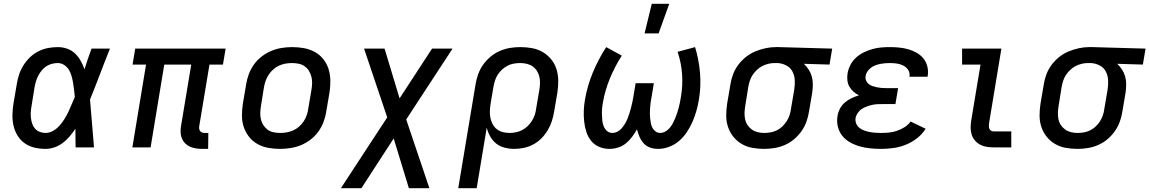

<svg xmlns="http://www.w3.org/2000/svg" viewBox="-20 -776 6052 1011"><path d="M220 8Q190 8 162 1.5Q134 -5 111 -21Q88 -37 73 -61Q58 -85 51.5 -113Q45 -141 45.5 -171Q46 -201 51 -231L68 -331Q72 -357 80 -382Q88 -407 102.5 -430.5Q117 -454 137 -473.5Q157 -493 181.5 -505.5Q206 -518 232.5 -523Q259 -528 284 -528Q310 -528 334 -519.5Q358 -511 375.5 -494Q393 -477 405 -455.5Q417 -434 425 -411Q433 -438 442.5 -465.5Q452 -493 462 -520H559Q532 -453 506.5 -385.5Q481 -318 454 -252Q460 -189 464.5 -126Q469 -63 475 0H378Q378 -24 377.5 -48.5Q377 -73 377 -98Q363 -77 346.5 -57.5Q330 -38 310 -23Q290 -8 266.5 0Q243 8 220 8ZM220 -76Q240 -76 259.5 -87Q279 -98 293.5 -114.5Q308 -131 319.5 -149.5Q331 -168 340 -187Q349 -206 357 -225.5Q365 -245 374 -265Q372 -284 370 -302.5Q368 -321 365 -339Q362 -357 357 -375Q352 -393 343 -408Q334 -423 318.5 -433.5Q303 -444 284 -444Q269 -444 253.5 -440Q238 -436 224 -427Q210 -418 199.5 -405Q189 -392 181.5 -377.5Q174 -363 169.5 -348Q165 -333 162 -317L146 -217Q143 -201 142 -185Q141 -169 143 -153.5Q145 -138 150 -123.5Q155 -109 165 -98Q175 -87 189.5 -81.5Q204 -76 220 -76Z M1045 8Q1028 8 1011.5 5.5Q995 3 980.5 -3.5Q966 -10 955 -21Q944 -32 938 -46.5Q932 -61 931 -77.5Q930 -94 933 -111L987 -436H845L773 0H677L749 -436H678L692 -520H1168L1154 -436H1083L1029 -111Q1028 -104 1029 -97Q1030 -90 1034.5 -85Q1039 -80 1045 -78Q1051 -76 1059 -76H1077L1076 8Z M1455 8Q1423 8 1392.5 2.5Q1362 -3 1336 -17.5Q1310 -32 1291.5 -55.5Q1273 -79 1263.5 -107.5Q1254 -136 1254 -167.5Q1254 -199 1259 -231L1276 -331Q1280 -358 1290 -385Q1300 -412 1317 -436Q1334 -460 1358 -478.5Q1382 -497 1408.5 -508Q1435 -519 1463 -523.5Q1491 -528 1518 -528Q1550 -528 1580.5 -522.5Q1611 -517 1637.5 -502.5Q1664 -488 1682.5 -464.5Q1701 -441 1710 -412.5Q1719 -384 1719.5 -352.5Q1720 -321 1715 -289L1698 -189Q1694 -162 1684 -135Q1674 -108 1657 -84Q1640 -60 1616 -41.5Q1592 -23 1565.5 -12Q1539 -1 1510.5 3.5Q1482 8 1455 8ZM1456 -76Q1473 -76 1490 -79Q1507 -82 1524 -89.5Q1541 -97 1555 -109.5Q1569 -122 1579 -137Q1589 -152 1595 -169Q1601 -186 1603 -203L1620 -303Q1623 -321 1623.5 -338.5Q1624 -356 1619.5 -373Q1615 -390 1606 -404Q1597 -418 1583.5 -427.5Q1570 -437 1552.5 -440.5Q1535 -444 1517 -444Q1500 -444 1483 -441Q1466 -438 1449.5 -430.5Q1433 -423 1419 -410.5Q1405 -398 1395 -383Q1385 -368 1379 -351Q1373 -334 1370 -317L1354 -217Q1351 -199 1350.5 -181.5Q1350 -164 1354 -147Q1358 -130 1367.5 -116Q1377 -102 1390 -92.5Q1403 -83 1420.5 -79.5Q1438 -76 1456 -76Z M1775 215 2019 -158 1897 -520H2005L2084 -258L2255 -520H2363L2119 -147L2241 215H2133L2053 -47L1883 215Z M2393 215 2484 -331Q2488 -358 2497.5 -384.5Q2507 -411 2523.5 -434.5Q2540 -458 2562.5 -477Q2585 -496 2611.5 -507.5Q2638 -519 2665 -523.5Q2692 -528 2719 -528Q2751 -528 2781.5 -522.5Q2812 -517 2837.5 -502Q2863 -487 2882 -464Q2901 -441 2910 -412.5Q2919 -384 2919.5 -352.5Q2920 -321 2915 -289L2898 -189Q2894 -164 2886 -139Q2878 -114 2864.5 -91Q2851 -68 2832 -48.5Q2813 -29 2789 -16Q2765 -3 2739 2.5Q2713 8 2688 8Q2662 8 2637 1.5Q2612 -5 2593 -20Q2574 -35 2561.5 -57Q2549 -79 2543 -104L2490 215ZM2664 -76Q2680 -76 2697 -79.5Q2714 -83 2729.5 -91Q2745 -99 2758 -111.5Q2771 -124 2780.5 -139Q2790 -154 2795.5 -170Q2801 -186 2803 -203L2820 -303Q2823 -321 2823.5 -338.5Q2824 -356 2820 -372.5Q2816 -389 2807 -403Q2798 -417 2784.5 -426.5Q2771 -436 2754 -440Q2737 -444 2719 -444H2718Q2702 -444 2685 -441Q2668 -438 2652.5 -430Q2637 -422 2623.5 -409.5Q2610 -397 2600.5 -382Q2591 -367 2586 -350.5Q2581 -334 2578 -317L2563 -228Q2560 -209 2559.5 -190.5Q2559 -172 2562.5 -154.5Q2566 -137 2574.5 -121.5Q2583 -106 2596.5 -95.5Q2610 -85 2627.5 -80.5Q2645 -76 2664 -76Z M3445 8Q3423 8 3403 1Q3383 -6 3369.5 -21Q3356 -36 3347.5 -55.5Q3339 -75 3334 -95Q3323 -75 3308.5 -55.5Q3294 -36 3275.5 -21Q3257 -6 3234 1Q3211 8 3189 8Q3160 8 3134.5 -3Q3109 -14 3092.5 -34.5Q3076 -55 3067.5 -81.5Q3059 -108 3056 -136Q3053 -164 3054 -192.5Q3055 -221 3060 -250Q3072 -322 3101 -392.5Q3130 -463 3172 -528L3254 -483Q3217 -425 3191.5 -363Q3166 -301 3155 -238Q3152 -222 3150.5 -205.5Q3149 -189 3149.5 -173Q3150 -157 3151.5 -141Q3153 -125 3159 -110.5Q3165 -96 3176.5 -86Q3188 -76 3205 -76Q3218 -76 3231.5 -83Q3245 -90 3254.5 -101.5Q3264 -113 3271.5 -125.5Q3279 -138 3284.5 -151.5Q3290 -165 3294 -178.5Q3298 -192 3302 -205.5Q3306 -219 3308.5 -232.5Q3311 -246 3314 -260L3327 -338H3423L3410 -260Q3407 -246 3405.5 -232.5Q3404 -219 3403 -205.5Q3402 -192 3402 -178.5Q3402 -165 3403.5 -152Q3405 -139 3407.5 -126Q3410 -113 3416 -102Q3422 -91 3432.5 -83.5Q3443 -76 3456 -76Q3470 -76 3483.5 -83.5Q3497 -91 3506.5 -102.5Q3516 -114 3523 -127Q3530 -140 3535.5 -153.5Q3541 -167 3545.5 -180.5Q3550 -194 3553.5 -207.5Q3557 -221 3560 -235Q3563 -249 3565 -263Q3576 -325 3571.5 -386Q3567 -447 3548 -503L3640 -528Q3660 -463 3666 -392.5Q3672 -322 3660 -250Q3655 -221 3647 -192.5Q3639 -164 3627 -136Q3615 -108 3597.5 -81.5Q3580 -55 3556.5 -34.5Q3533 -14 3503.5 -3Q3474 8 3445 8ZM3374 -600 3412 -756H3504L3448 -600Z M4004 8Q3972 8 3941.5 2.5Q3911 -3 3885.5 -18Q3860 -33 3841.5 -56Q3823 -79 3813.5 -107.5Q3804 -136 3804 -167.5Q3804 -199 3809 -231L3826 -331Q3830 -358 3840 -384.5Q3850 -411 3867 -434Q3884 -457 3907 -475.5Q3930 -494 3956.5 -505Q3983 -516 4010.5 -522Q4038 -528 4065 -528H4081L4362 -520L4348 -436L4213 -440Q4227 -427 4238 -410Q4249 -393 4254.5 -373.5Q4260 -354 4260 -332.5Q4260 -311 4257 -289L4240 -189Q4236 -162 4226.5 -135.5Q4217 -109 4200.5 -85.5Q4184 -62 4161.5 -43Q4139 -24 4112.5 -12.5Q4086 -1 4058.5 3.5Q4031 8 4004 8ZM4005 -76Q4021 -76 4038 -79Q4055 -82 4071 -90Q4087 -98 4100 -110.5Q4113 -123 4122.5 -138Q4132 -153 4137.5 -169.5Q4143 -186 4145 -203L4162 -303Q4166 -328 4165 -352.5Q4164 -377 4153.5 -398Q4143 -419 4122 -430.5Q4101 -442 4076 -444H4058Q4042 -444 4025.5 -440Q4009 -436 3993.5 -428Q3978 -420 3965 -407.5Q3952 -395 3942.5 -380.5Q3933 -366 3928 -350Q3923 -334 3920 -317L3904 -217Q3901 -199 3900.5 -181.5Q3900 -164 3903.5 -147.5Q3907 -131 3916.5 -117Q3926 -103 3939.5 -93.5Q3953 -84 3969.5 -80Q3986 -76 4004 -76Z M4619 8Q4590 8 4561.5 5Q4533 2 4506.5 -5.5Q4480 -13 4456 -26.5Q4432 -40 4415.5 -60.5Q4399 -81 4392 -108.5Q4385 -136 4390 -165Q4393 -185 4403 -204Q4413 -223 4429 -236.5Q4445 -250 4464 -259Q4483 -268 4503 -274Q4487 -282 4474 -293.5Q4461 -305 4452.5 -320Q4444 -335 4442 -353.5Q4440 -372 4443 -390Q4447 -413 4458.5 -435Q4470 -457 4488.5 -473.5Q4507 -490 4529 -500.5Q4551 -511 4573.5 -517.5Q4596 -524 4619.5 -526Q4643 -528 4665 -528Q4691 -528 4715.5 -525.5Q4740 -523 4763 -516.5Q4786 -510 4807 -498Q4828 -486 4842.5 -468Q4857 -450 4863 -426Q4869 -402 4865 -377L4864 -372H4768L4769 -374Q4772 -393 4762 -408Q4752 -423 4736 -431Q4720 -439 4702 -441.5Q4684 -444 4665 -444Q4653 -444 4640.5 -443Q4628 -442 4615.5 -439.5Q4603 -437 4590.5 -432.5Q4578 -428 4567 -420Q4556 -412 4548 -400.5Q4540 -389 4538 -377Q4536 -364 4540 -353Q4544 -342 4553 -334.5Q4562 -327 4573.5 -323Q4585 -319 4597 -316.5Q4609 -314 4621 -313Q4633 -312 4645 -312H4709L4695 -228H4631Q4617 -228 4602.5 -227.5Q4588 -227 4574 -224Q4560 -221 4546 -216Q4532 -211 4519 -203Q4506 -195 4497 -182Q4488 -169 4485 -155Q4483 -139 4488.5 -125.5Q4494 -112 4505 -103Q4516 -94 4530 -89Q4544 -84 4559 -81Q4574 -78 4589 -77Q4604 -76 4619 -76Q4640 -76 4661 -78Q4682 -80 4702.5 -87Q4723 -94 4742.5 -106Q4762 -118 4775 -136L4854 -98Q4836 -69 4808 -47.5Q4780 -26 4748.5 -13.5Q4717 -1 4684 3.5Q4651 8 4619 8Z M5212 0Q5193 0 5174.5 -3Q5156 -6 5140.5 -14.5Q5125 -23 5113.5 -36.5Q5102 -50 5096.5 -67Q5091 -84 5091 -103Q5091 -122 5094 -141L5143 -436H5046V-520H5253L5188 -127Q5187 -120 5187 -112.5Q5187 -105 5189.5 -98.5Q5192 -92 5198 -88Q5204 -84 5212 -84H5305V0Z M5654 8Q5622 8 5591.5 2.5Q5561 -3 5535.5 -18Q5510 -33 5491.5 -56Q5473 -79 5463.5 -107.5Q5454 -136 5454 -167.5Q5454 -199 5459 -231L5476 -331Q5480 -358 5490 -384.5Q5500 -411 5517 -434Q5534 -457 5557 -475.5Q5580 -494 5606.5 -505Q5633 -516 5660.5 -522Q5688 -528 5715 -528H5731L6012 -520L5998 -436L5863 -440Q5877 -427 5888 -410Q5899 -393 5904.5 -373.5Q5910 -354 5910 -332.5Q5910 -311 5907 -289L5890 -189Q5886 -162 5876.5 -135.5Q5867 -109 5850.5 -85.5Q5834 -62 5811.5 -43Q5789 -24 5762.5 -12.5Q5736 -1 5708.5 3.5Q5681 8 5654 8ZM5655 -76Q5671 -76 5688 -79Q5705 -82 5721 -90Q5737 -98 5750 -110.5Q5763 -123 5772.5 -138Q5782 -153 5787.5 -169.5Q5793 -186 5795 -203L5812 -303Q5816 -328 5815 -352.5Q5814 -377 5803.5 -398Q5793 -419 5772 -430.5Q5751 -442 5726 -444H5708Q5692 -444 5675.5 -440Q5659 -436 5643.5 -428Q5628 -420 5615 -407.5Q5602 -395 5592.5 -380.5Q5583 -366 5578 -350Q5573 -334 5570 -317L5554 -217Q5551 -199 5550.5 -181.5Q5550 -164 5553.5 -147.5Q5557 -131 5566.5 -117Q5576 -103 5589.5 -93.5Q5603 -84 5619.5 -80Q5636 -76 5654 -76Z"/></svg>

Font: Iosevka Custom Medium
Style: Italic
Weight: 500
Italic angle: -9°
Designer: Belleve Invis
Foundry: Belleve Invis
Version: Version 27.0.1